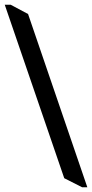

<svg xmlns="http://www.w3.org/2000/svg" viewBox="-120 -749 387 807"><path d="M225 38 150 0 -100 -729H-75L-2 -690L247 38Z"/></svg>

Font: Pirata One
Style: Regular
Weight: 400
Designer: Rodrigo Fuenzalida, Nicolas Massi
Foundry: Rodrigo Fuenzalida, Nicolas Massi
Version: Version 1.001